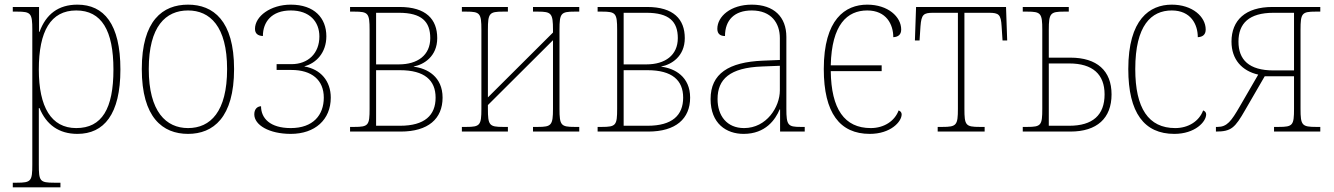

<svg xmlns="http://www.w3.org/2000/svg" viewBox="-20 -566 5739 826"><path d="M35 240H240V220H213C151 220 147 213 147 142V-101H150C179 -30 233 10 313 10C427 10 498 -74 498 -267C498 -463 427 -546 313 -546C231 -546 178 -505 150 -429H148V-536H35V-516H54C113 -516 119 -509 119 -438V142C119 213 114 220 53 220H35ZM308 -15C200 -15 147 -106 147 -267C147 -432 198 -521 308 -521C417 -521 468 -435 468 -267C468 -99 419 -15 308 -15Z M789 10C897 10 987 -60 987 -269C987 -478 897 -546 789 -546C680 -546 590 -478 590 -269C590 -60 680 10 789 10ZM789 -15C695 -15 620 -85 620 -269C620 -453 693 -521 789 -521C883 -521 957 -453 957 -269C957 -85 885 -15 789 -15Z M1231 10C1335 10 1403 -51 1403 -146C1403 -217 1360 -268 1290 -280V-281C1340 -294 1384 -339 1384 -410C1384 -488 1333 -546 1231 -546C1144 -546 1077 -496 1077 -442C1077 -421 1090 -412 1111 -411C1111 -471 1148 -521 1231 -521C1312 -521 1354 -473 1354 -409C1354 -336 1305 -290 1234 -290H1170V-265H1234C1321 -265 1373 -222 1373 -146C1373 -71 1327 -15 1231 -15C1142 -15 1103 -57 1103 -109C1085 -108 1074 -95 1074 -74C1074 -28 1138 10 1231 10Z M1486 0H1704C1822 0 1884 -55 1884 -146C1884 -236 1818 -272 1760 -279V-280C1803 -288 1861 -323 1861 -402C1861 -483 1813 -536 1699 -536H1486V-516H1505C1564 -516 1570 -509 1570 -438V-98C1570 -27 1565 -20 1504 -20H1486ZM1598 -289V-511H1696C1794 -511 1831 -473 1831 -402C1831 -328 1776 -289 1696 -289ZM1598 -25V-264H1701C1806 -264 1854 -221 1854 -146C1854 -70 1807 -25 1701 -25Z M1967 0H2165V-20H2144C2085 -20 2079 -27 2079 -98V-114L2359 -393V-98C2359 -27 2352 -20 2294 -20H2273V0H2472V-20H2452C2393 -20 2387 -27 2387 -98V-438C2387 -509 2393 -516 2452 -516H2472V-536H2273V-516H2294C2352 -516 2359 -509 2359 -438V-426L2079 -147V-438C2079 -509 2085 -516 2144 -516H2165V-536H1967V-516H1986C2045 -516 2051 -509 2051 -438V-98C2051 -27 2045 -20 1986 -20H1967Z M2551 0H2769C2887 0 2949 -55 2949 -146C2949 -236 2883 -272 2825 -279V-280C2868 -288 2926 -323 2926 -402C2926 -483 2878 -536 2764 -536H2551V-516H2570C2629 -516 2635 -509 2635 -438V-98C2635 -27 2630 -20 2569 -20H2551ZM2663 -289V-511H2761C2859 -511 2896 -473 2896 -402C2896 -328 2841 -289 2761 -289ZM2663 -25V-264H2766C2871 -264 2919 -221 2919 -146C2919 -70 2872 -25 2766 -25Z M3179 10C3274 10 3316 -52 3334 -95H3336V0H3442V-20H3424C3370 -20 3363 -27 3363 -98V-407C3363 -493 3310 -546 3214 -546C3123 -546 3066 -495 3066 -442C3066 -420 3079 -411 3099 -411C3099 -480 3140 -521 3214 -521C3299 -521 3335 -466 3335 -402V-308L3262 -305C3115 -299 3037 -249 3037 -140C3037 -34 3105 10 3179 10ZM3181 -15C3107 -15 3067 -68 3067 -140C3067 -225 3119 -275 3259 -280L3335 -283V-177C3335 -106 3278 -15 3181 -15Z M3722 10C3811 10 3859 -42 3859 -74C3859 -82 3854 -88 3846 -91C3829 -45 3783 -15 3726 -15C3613 -15 3556 -97 3554 -260H3773V-285H3554C3558 -461 3625 -521 3711 -521C3793 -521 3823 -461 3823 -406C3844 -407 3857 -417 3857 -439C3857 -494 3800 -546 3711 -546C3616 -546 3524 -483 3524 -269C3524 -80 3593 10 3722 10Z M4014 0H4216V-20H4195C4134 -20 4129 -27 4129 -98V-511H4234C4277 -511 4286 -504 4289 -453L4293 -392H4313L4308 -536H3921L3916 -392H3936L3940 -453C3944 -504 3953 -511 3995 -511H4101V-98C4101 -27 4095 -20 4034 -20H4014Z M4380 0H4585C4699 0 4762 -57 4762 -160C4762 -262 4699 -318 4585 -318H4492V-438C4492 -509 4499 -516 4557 -516H4578V-536H4380V-516H4399C4458 -516 4464 -509 4464 -438V-98C4464 -27 4459 -20 4399 -20H4380ZM4492 -25V-293H4580C4681 -293 4732 -246 4732 -160C4732 -71 4681 -25 4580 -25Z M5032 10C5121 10 5169 -42 5169 -74C5169 -82 5164 -88 5156 -91C5139 -45 5093 -15 5036 -15C4921 -15 4864 -100 4864 -269C4864 -457 4933 -521 5021 -521C5103 -521 5133 -461 5133 -406C5154 -407 5167 -417 5167 -439C5167 -494 5110 -546 5021 -546C4926 -546 4834 -483 4834 -269C4834 -80 4903 10 5032 10Z M5211 0C5277 0 5293 -16 5337 -93L5421 -238H5547V-98C5547 -27 5542 -20 5481 -20H5461V0H5660V-20H5642C5581 -20 5575 -27 5575 -98V-438C5575 -509 5581 -516 5640 -516H5660V-536H5454C5338 -536 5278 -479 5278 -387C5278 -310 5323 -261 5393 -245L5313 -107C5277 -45 5259 -20 5218 -20H5211ZM5459 -263C5353 -263 5308 -309 5308 -387C5308 -465 5353 -511 5459 -511H5547V-263Z"/></svg>

Font: Noto Serif SemiCondensed Thin
Style: Regular
Weight: 100
Width: 4
Designer: Monotype Design Team
Foundry: Monotype Imaging Inc.
Version: Version 2.015